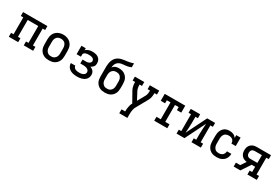

<svg xmlns="http://www.w3.org/2000/svg" viewBox="99 -2049 5201 3569"><g transform="rotate(30 2700.0 -265.0)"><path d="M39 0V-84H92V-446H39V-530H561V-446H508V-84H561V0H360V-84H413V-446H187V-84H240V0Z M900 8Q871 8 842 3Q813 -2 787 -15.5Q761 -29 740.5 -50Q720 -71 707 -97Q694 -123 689 -152Q684 -181 684 -210V-320Q684 -349 689 -378Q694 -407 707 -433Q720 -459 740.5 -480Q761 -501 787 -514.5Q813 -528 842 -534.5Q871 -541 900 -541Q929 -541 958 -534.5Q987 -528 1013 -514.5Q1039 -501 1059.5 -480Q1080 -459 1093 -433Q1106 -407 1111 -378Q1116 -349 1116 -320V-210Q1116 -181 1111 -152Q1106 -123 1093 -97Q1080 -71 1059.5 -50Q1039 -29 1013 -15.5Q987 -2 958 3Q929 8 900 8ZM900 -76Q917 -76 934 -79.5Q951 -83 965.5 -92Q980 -101 991 -114Q1002 -127 1009 -143Q1016 -159 1018.5 -176Q1021 -193 1021 -210V-320Q1021 -337 1018 -354Q1015 -371 1008.5 -387Q1002 -403 991 -416.5Q980 -430 965 -438.5Q950 -447 933 -450.5Q916 -454 898 -454Q881 -454 864.5 -450Q848 -446 833.5 -437.5Q819 -429 808 -415.5Q797 -402 790.5 -386.5Q784 -371 781.5 -354Q779 -337 779 -320V-210Q779 -193 781.5 -176Q784 -159 791 -143Q798 -127 809 -114Q820 -101 834.5 -92Q849 -83 866 -79.5Q883 -76 900 -76Z M1503 8Q1477 8 1451.5 5Q1426 2 1401.5 -5.5Q1377 -13 1355 -26Q1333 -39 1316.5 -58.5Q1300 -78 1291 -102.5Q1282 -127 1282 -153Q1282 -153 1282 -153Q1282 -153 1282 -153H1378Q1378 -139 1384 -126.5Q1390 -114 1400 -105Q1410 -96 1422.5 -90.5Q1435 -85 1448.5 -81.5Q1462 -78 1475.5 -77Q1489 -76 1503 -76Q1516 -76 1530 -77Q1544 -78 1557.5 -81Q1571 -84 1583.5 -90Q1596 -96 1606.5 -105Q1617 -114 1623 -127Q1629 -140 1629 -153Q1629 -168 1623 -181Q1617 -194 1606.5 -203.5Q1596 -213 1583 -219Q1570 -225 1556 -228Q1542 -231 1528 -232.5Q1514 -234 1500 -234H1438V-318H1500Q1512 -318 1524.5 -318.5Q1537 -319 1549 -322Q1561 -325 1572.5 -330Q1584 -335 1593 -343Q1602 -351 1607.5 -362.5Q1613 -374 1613 -387Q1613 -399 1607.5 -410.5Q1602 -422 1592.5 -430Q1583 -438 1571.5 -442.5Q1560 -447 1548 -449.5Q1536 -452 1523.5 -453Q1511 -454 1499 -454Q1487 -454 1475 -453Q1463 -452 1451.5 -450Q1440 -448 1428.5 -444Q1417 -440 1407 -433.5Q1397 -427 1391 -416.5Q1385 -406 1385 -394V-349H1292V-530H1385V-487Q1398 -502 1415.5 -512Q1433 -522 1452 -528Q1471 -534 1490.5 -536Q1510 -538 1530 -538Q1552 -538 1574 -535Q1596 -532 1616.5 -524.5Q1637 -517 1654.5 -504Q1672 -491 1684.5 -473Q1697 -455 1702.5 -433.5Q1708 -412 1708 -390Q1708 -371 1703.5 -353Q1699 -335 1688 -320.5Q1677 -306 1662 -295Q1647 -284 1630 -277Q1650 -269 1668 -257.5Q1686 -246 1699.5 -230Q1713 -214 1718.5 -193.5Q1724 -173 1724 -152Q1724 -126 1715.5 -101Q1707 -76 1690.5 -57Q1674 -38 1651 -25Q1628 -12 1603.5 -4.5Q1579 3 1553.5 5.5Q1528 8 1503 8Z M2100 8Q2071 8 2042 3Q2013 -2 1987 -15.5Q1961 -29 1940.5 -50Q1920 -71 1907 -97Q1894 -123 1889 -152Q1884 -181 1884 -210V-299Q1884 -320 1884 -341Q1884 -362 1884 -383Q1884 -415 1885 -446.5Q1886 -478 1892.5 -509Q1899 -540 1912 -569.5Q1925 -599 1946 -622.5Q1967 -646 1995 -661.5Q2023 -677 2053.5 -685.5Q2084 -694 2116 -697.5Q2148 -701 2179 -705.5Q2210 -710 2241 -717Q2272 -724 2302 -735V-651Q2278 -640 2253 -633Q2228 -626 2202 -622.5Q2176 -619 2149.5 -617.5Q2123 -616 2097.5 -610.5Q2072 -605 2048.5 -592Q2025 -579 2009 -558.5Q1993 -538 1985.5 -512.5Q1978 -487 1976 -460Q1976 -460 1976 -460Q1976 -460 1976 -460Q1988 -475 2002 -486.5Q2016 -498 2033 -505Q2050 -512 2068.5 -514.5Q2087 -517 2105 -517Q2134 -517 2162.5 -511.5Q2191 -506 2216 -492.5Q2241 -479 2261.5 -457.5Q2282 -436 2294 -410.5Q2306 -385 2311 -356.5Q2316 -328 2316 -299V-210Q2316 -181 2311 -152Q2306 -123 2293 -97Q2280 -71 2259.5 -50Q2239 -29 2213 -15.5Q2187 -2 2158 3Q2129 8 2100 8ZM2100 -76Q2117 -76 2134 -79.5Q2151 -83 2165.5 -92Q2180 -101 2191 -114Q2202 -127 2209 -143Q2216 -159 2218.5 -176Q2221 -193 2221 -210V-299Q2221 -316 2218.5 -333Q2216 -350 2209.5 -365.5Q2203 -381 2192 -394.5Q2181 -408 2166.5 -417Q2152 -426 2135 -429.5Q2118 -433 2101 -433Q2084 -433 2067 -429.5Q2050 -426 2035 -417Q2020 -408 2009 -395Q1998 -382 1991.5 -366Q1985 -350 1982 -333Q1979 -316 1979 -299V-210Q1979 -193 1981.5 -176Q1984 -159 1991 -143Q1998 -127 2009 -114Q2020 -101 2034.5 -92Q2049 -83 2066 -79.5Q2083 -76 2100 -76Z M2528 205V121H2606Q2606 96 2608 71.5Q2610 47 2614.5 22.5Q2619 -2 2626.5 -25.5Q2634 -49 2647 -71L2525 -288Q2515 -305 2509 -325Q2503 -345 2499 -365Q2495 -385 2493.5 -405.5Q2492 -426 2492 -446H2439V-530H2640V-446H2588Q2588 -431 2589 -416Q2590 -401 2592.5 -386Q2595 -371 2598.5 -356Q2602 -341 2609 -328L2697 -160L2792 -329Q2799 -342 2802.5 -356.5Q2806 -371 2808 -386Q2810 -401 2811 -416Q2812 -431 2812 -446H2760V-530H2961V-446H2908Q2908 -426 2906.5 -405.5Q2905 -385 2901 -365Q2897 -345 2891 -325Q2885 -305 2875 -288L2735 -37Q2724 -19 2718 2Q2712 23 2708 44Q2704 65 2703 86.5Q2702 108 2702 129V205Z M3160 0V-84H3252V-446H3173V-381H3080V-530H3520V-381H3427V-446H3348V-84H3440V0Z M3639 0V-84H3692V-446H3639V-530H3840V-446H3787V-318Q3787 -263 3783 -207.5Q3779 -152 3776 -97L3991 -530H4161V-446H4108V-84H4161V0H3960V-84H4013V-212Q4013 -267 4017 -322.5Q4021 -378 4024 -433L3809 0Z M4498 8Q4469 8 4440 3Q4411 -2 4385.5 -15.5Q4360 -29 4339.5 -50Q4319 -71 4306.5 -97.5Q4294 -124 4289 -152.5Q4284 -181 4284 -210V-320Q4284 -347 4287.5 -374Q4291 -401 4301 -426.5Q4311 -452 4327.5 -474Q4344 -496 4366.5 -511Q4389 -526 4416 -532Q4443 -538 4470 -538Q4491 -538 4511.5 -534.5Q4532 -531 4551.5 -523Q4571 -515 4587 -501.5Q4603 -488 4615 -471V-530H4708V-349H4615Q4615 -371 4607.5 -392.5Q4600 -414 4583.5 -428Q4567 -442 4545 -448Q4523 -454 4501 -454Q4484 -454 4467 -450.5Q4450 -447 4435 -438.5Q4420 -430 4409 -416.5Q4398 -403 4391.5 -387Q4385 -371 4382 -354Q4379 -337 4379 -320V-210Q4379 -193 4381.5 -176Q4384 -159 4390.5 -143.5Q4397 -128 4407.5 -114.5Q4418 -101 4432.5 -92Q4447 -83 4464 -79.5Q4481 -76 4498 -76Q4520 -76 4542 -82Q4564 -88 4580.5 -103Q4597 -118 4606 -139Q4615 -160 4615 -183Q4615 -183 4615 -183Q4615 -183 4615 -183H4710Q4710 -183 4710 -182.5Q4710 -182 4710 -182Q4710 -156 4703 -129.5Q4696 -103 4682.5 -80Q4669 -57 4648 -39.5Q4627 -22 4602.5 -11Q4578 0 4551 4Q4524 8 4498 8Z M4865 0V-84H4957L5032 -196Q5001 -199 4972 -211.5Q4943 -224 4922 -247.5Q4901 -271 4892.5 -301.5Q4884 -332 4884 -363Q4884 -386 4888.5 -409Q4893 -432 4904 -452Q4915 -472 4932 -487.5Q4949 -503 4970 -513Q4991 -523 5014 -526.5Q5037 -530 5060 -530H5361V-446H5308V-84H5361V0H5160V-84H5213V-196H5139L5008 0ZM5060 -279H5213V-446H5060Q5043 -446 5027 -441Q5011 -436 5000 -424Q4989 -412 4984 -395.5Q4979 -379 4979 -363Q4979 -346 4984 -330Q4989 -314 5000 -302Q5011 -290 5027 -284.5Q5043 -279 5060 -279Z"/></g></svg>

Font: Iosevka Curly Slab MdEx
Style: Regular
Weight: 500
Width: 7
Monospace: yes
Designer: Belleve Invis
Foundry: Belleve Invis
Version: Version 11.1.0; ttfautohint (v1.8.3)